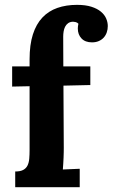

<svg xmlns="http://www.w3.org/2000/svg" viewBox="-20 -775 466 795"><path d="M242.7 -420.4 244.1 -162.6Q244.1 -155.3 243.9 -144.8Q243.7 -134.3 243.2 -122.1Q242.7 -109.9 241.9 -97.2Q241.2 -84.5 240.2 -73.2L310.1 -76.2V0H43V-64.9Q64 -64.9 75.9 -71.3Q87.9 -77.6 93.8 -89.4Q99.6 -101.1 101.1 -117.4Q102.5 -133.8 102.5 -153.8V-418L30.3 -416.5V-500H102.5V-529.3Q102.5 -589.8 116.2 -632.6Q129.9 -675.3 155.5 -702.4Q181.2 -729.5 217.5 -742.2Q253.9 -754.9 298.8 -754.9Q334 -754.9 358.4 -747.1Q382.8 -739.3 397.9 -726.6Q413.1 -713.9 419.7 -698.2Q426.3 -682.6 426.3 -667Q426.3 -653.3 422.1 -641.1Q418 -628.9 409.7 -619.6Q401.4 -610.4 389.2 -605Q377 -599.6 360.8 -599.6Q333 -599.6 317.6 -615.7Q302.2 -631.8 302.2 -657.2Q302.2 -665.5 304.7 -676.8Q299.8 -682.1 293 -683.6Q286.1 -685.1 282.2 -685.1Q269.5 -684.6 261.7 -678.7Q253.9 -672.9 249.5 -664.1Q245.1 -655.3 243.4 -644.5Q241.7 -633.8 241.7 -623L242.2 -500H354V-422.9Z"/></svg>

Font: Parastoo FD
Style: Bold-FD
Weight: 700
Foundry: Saber Rastikerdar (saber.rastikerdar@gmail.com)
Version: Version 2.0.1